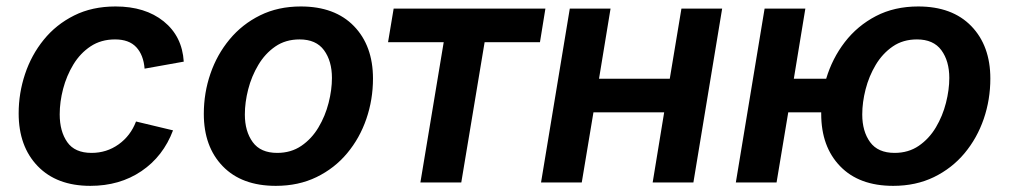

<svg xmlns="http://www.w3.org/2000/svg" viewBox="-20 -573 3169 603"><path d="M263.7 10.7Q158.2 10.7 98.4 -51.3Q38.6 -113.3 38.6 -216.8Q38.6 -280.3 58.6 -340.3Q78.6 -400.4 117.4 -448.2Q156.2 -496.1 212.9 -524.4Q269.5 -552.7 342.8 -552.7Q436 -552.7 494.1 -505.9Q552.2 -459 557.1 -379.4L434.1 -357.4Q430.7 -400.4 408 -424.8Q385.3 -449.2 341.3 -449.2Q297.4 -449.2 264.6 -427.5Q231.9 -405.8 210.4 -370.4Q189 -335 178.2 -293.9Q167.5 -252.9 167.5 -213.9Q167.5 -160.6 191.2 -126.7Q214.8 -92.8 267.6 -92.8Q314.9 -92.8 352.5 -119.6Q390.1 -146.5 407.2 -191.4L523.4 -163.6Q492.7 -82 424.3 -35.6Q356 10.7 263.7 10.7Z M846.2 10.7Q739.3 10.7 679.7 -50.8Q620.1 -112.3 620.1 -215.3Q620.1 -281.2 640.9 -341.6Q661.6 -401.9 701.2 -449.5Q740.7 -497.1 797.1 -524.9Q853.5 -552.7 924.8 -552.7Q1031.7 -552.7 1091.6 -491Q1151.4 -429.2 1151.4 -326.2Q1151.4 -260.3 1130.6 -199.7Q1109.9 -139.2 1070.3 -91.8Q1030.8 -44.4 974.1 -16.8Q917.5 10.7 846.2 10.7ZM850.6 -92.8Q894 -92.8 926.5 -115Q959 -137.2 980.2 -172.9Q1001.5 -208.5 1012 -249.8Q1022.5 -291 1022.5 -328.1Q1022.5 -381.3 997.6 -415.3Q972.7 -449.2 920.9 -449.2Q877 -449.2 844.7 -427Q812.5 -404.8 791.3 -369.1Q770 -333.5 759.5 -292.5Q749 -251.5 749 -213.4Q749 -160.6 773.7 -126.7Q798.3 -92.8 850.6 -92.8Z M1300.3 0 1373.5 -440.4H1198.7L1216.3 -545.9H1692.9L1675.8 -440.4H1502L1428.7 0Z M1897.5 -545.9 1861.3 -325.7H2083.5L2120.1 -545.9H2248L2157.7 0H2029.8L2065.9 -220.2H1843.8L1807.1 0H1679.2L1769.5 -545.9Z M2291 0 2381.3 -545.9H2509.3L2473.1 -325.7H2574.7Q2593.8 -389.6 2633.3 -440.9Q2672.9 -492.2 2731 -522.5Q2789.1 -552.7 2863.8 -552.7Q2970.7 -552.7 3030.5 -491Q3090.3 -429.2 3090.3 -326.2Q3090.3 -260.3 3069.6 -199.7Q3048.8 -139.2 3009.3 -91.8Q2969.7 -44.4 2913.1 -16.8Q2856.4 10.7 2785.2 10.7Q2678.2 10.7 2618.7 -50.8Q2559.1 -112.3 2559.1 -215.3Q2559.1 -217.8 2559.1 -220.2H2455.6L2418.9 0ZM2789.6 -92.8Q2833 -92.8 2865.5 -115Q2897.9 -137.2 2919.2 -172.9Q2940.4 -208.5 2950.9 -249.8Q2961.4 -291 2961.4 -328.1Q2961.4 -381.3 2936.5 -415.3Q2911.6 -449.2 2859.9 -449.2Q2815.9 -449.2 2783.7 -427Q2751.5 -404.8 2730.2 -369.1Q2709 -333.5 2698.5 -292.5Q2688 -251.5 2688 -213.4Q2688 -160.6 2712.6 -126.7Q2737.3 -92.8 2789.6 -92.8Z"/></svg>

Font: Inter Semi Bold
Style: Italic
Weight: 600
Italic angle: -9.39999°
Designer: Rasmus Andersson
Foundry: rsms
Version: Version 4.000;git-3c8e0fc